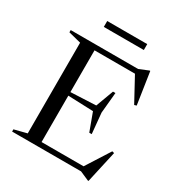

<svg xmlns="http://www.w3.org/2000/svg" viewBox="-206 -994 1070 1155"><g transform="rotate(30 329.5 -417.0)"><path d="M458.5 -511.5 445 -368 458.5 -226H441.5L396 -349.5L156 -358.5V-378L396 -389L441.5 -511.5ZM607 -510 592 -505.5 495.5 -683 561 -671H153.5V-705H504.5L569 -731.5H573.5ZM504.5 -21 617.5 -198.5 632 -194.5 582.5 27.5H578L515 0H153.5V-34H569.5ZM36 0V-15.5L123 -37.5V-667.5L36 -689.5V-705H221V0ZM199 -821V-862H477V-821Z"/></g></svg>

Font: Newsreader 60pt
Style: Regular
Weight: 400
Designer: Hugues Gentile
Foundry: Production Type
Version: Version 1.003